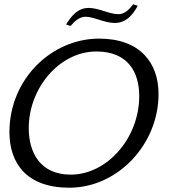

<svg xmlns="http://www.w3.org/2000/svg" viewBox="-20 -865 797 895"><path d="M24 -249C24 -103 105 10 303 10C528 10 719 -191 719 -427C719 -572 633 -685 442 -685C222 -685 24 -498 24 -249ZM114 -268C114 -454 257 -625 429 -625C578 -625 629 -527 629 -417C629 -221 479 -51 310 -51C164 -51 114 -158 114 -268ZM288 -751 309 -744C326 -765 351 -787 378 -787C418 -787 466 -758 515 -758C566 -758 598 -793 622 -838L601 -845C582 -821 562 -799 532 -799C488 -799 442 -828 393 -828C343 -828 314 -792 288 -751Z"/></svg>

Font: KpSans
Style: Italic
Weight: 400
Italic angle: -11°
Version: Version 0.66